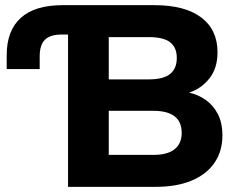

<svg xmlns="http://www.w3.org/2000/svg" viewBox="-20 -725 943 745"><path d="M244 0V-591H220Q175 -591 154.5 -571Q134 -551 134 -506V-457H6V-511Q6 -606 60.5 -655.5Q115 -705 223 -705H579Q697 -705 760.5 -657.5Q824 -610 824 -522Q824 -460 792 -420Q760 -380 712 -365V-366Q749 -358 778.5 -337Q808 -316 825.5 -282Q843 -248 843 -199Q843 -138 812 -93Q781 -48 723 -24Q665 0 584 0ZM402 -124H576Q630 -124 657.5 -146Q685 -168 685 -209Q685 -253 657 -274Q629 -295 576 -295H402ZM402 -417H558Q614 -417 640 -438Q666 -459 666 -500Q666 -541 640 -561Q614 -581 558 -581H402Z"/></svg>

Font: Nunito Sans 8pt ExtraBold
Style: Regular
Weight: 800
Version: Version 3.101;gftools[0.9.27]